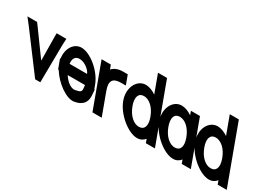

<svg xmlns="http://www.w3.org/2000/svg" viewBox="-284 -1647 3437 2515"><g transform="rotate(30 1434.5 -389.0)"><path d="M-188.5 -516 -264.3 -613H-118L-86 -570L181.9 -201L177.5 -570L177.8 -613H324.2L320 -516L313.8 7L313.5 50H235.3L203.3 7Z M524.7 -351H789.1C771 -400 690 -472 608.1 -473C544.6 -473 514.1 -428 524.7 -351ZM440.6 -211H431.7L405.9 -281L380.1 -351H387.8C366.7 -494.4 441.6 -612.1 556.4 -613C691.6 -613 887.8 -452 950.8 -281L972.2 -223H979.2L985.4 -133C991.8 -37 941 31 822.7 49C711.3 68 531.5 -63.3 440.6 -211ZM838.5 -211H577.2C627.2 -131 700.8 -79.5 755.6 -89H756.5C840.2 -104 849 -117 842.8 -173Z M1020.3 -550.9C1056 -591 1110.3 -613 1183.4 -613H1253.4L1305.1 -473H1235.1C1111 -473 1070.4 -417.6 1117.5 -287.5L1119.5 -282L1145.3 -212L1216.1 -20L1241.9 50H1101.9L1076.1 -20L1005.3 -212L979.5 -282C979.1 -283.2 978.6 -284.5 978.2 -285.7L883.3 -543L857.4 -613H997.4Z M1375.5 -282C1312.4 -453 1396.4 -612 1529.4 -613C1578.4 -613 1633.2 -591.8 1686.2 -556.7L1611.6 -759L1585.8 -829H1722.8L1748.6 -759L1923.2 -285.6L1924.5 -282L2021.1 -20L2046.9 50H1909.9L1889.5 -5.5C1862.5 29.4 1823.2 50.4 1773.9 50C1638.8 50 1438.6 -111 1375.5 -282ZM1515.5 -282C1559.4 -163 1641.9 -89 1722.3 -90C1802.7 -90 1831.4 -160.8 1789.5 -276.6L1787.5 -282C1744 -400 1663 -472 1581.1 -473C1500.3 -473 1472 -400 1515.5 -282Z M1918.9 -281C1855.4 -453 1939.4 -612 2072.4 -613C2121.4 -613 2176.2 -591.8 2229.2 -556.6L2208.4 -613H2345.4L2371.3 -543L2466.6 -284.6L2467.9 -281L2564.1 -20L2589.9 50H2452.9L2432.5 -5.5C2405.5 29.4 2366.2 50.4 2316.9 50C2181.8 50 1981.6 -111 1918.9 -281ZM2058.9 -281C2102.4 -163 2184.9 -89 2265.3 -90C2345.7 -90 2374.4 -160.8 2332.8 -275.7L2330.9 -281C2287 -400 2206 -472 2124.1 -473C2043.3 -473 2015 -400 2058.9 -281Z M2461.5 -282C2398.4 -453 2482.4 -612 2615.4 -613C2664.4 -613 2719.2 -591.8 2772.2 -556.7L2697.6 -759L2671.8 -829H2808.8L2834.6 -759L3009.2 -285.6L3010.5 -282L3107.1 -20L3132.9 50H2995.9L2975.5 -5.5C2948.5 29.4 2909.2 50.4 2859.9 50C2724.8 50 2524.6 -111 2461.5 -282ZM2601.5 -282C2645.4 -163 2727.9 -89 2808.3 -90C2888.7 -90 2917.4 -160.8 2875.5 -276.6L2873.5 -282C2830 -400 2749 -472 2667.1 -473C2586.3 -473 2558 -400 2601.5 -282Z"/></g></svg>

Font: Nordica Plus
Style: NordicaClassicRgCondOpObl
Weight: 500
Version: Version 1.01